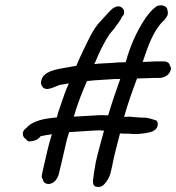

<svg xmlns="http://www.w3.org/2000/svg" viewBox="-20 -708 682 744"><path d="M82 -212C61 -199 67 -175 81 -169C82 -166 86 -161 92 -160H93C106 -160 128 -165 137 -180C148 -183 164 -185 181 -188C166 -141 159 -103 146 -48L142 -28C141 -22 142 -18 146 -13C147 -2 156 4 166 5H167C189 5 203 -15 208 -34C219 -77 225 -108 234 -145C237 -160 242 -179 248 -196C276 -198 313 -200 342 -202C351 -202 359 -203 367 -203C368 -203 373 -202 375 -202H383C373 -163 360 -120 351 -79L344 -37L342 -21C340 -8 336 15 356 16C366 18 377 14 383 7C395 -5 406 -23 410 -45C411 -50 413 -56 414 -62C422 -105 434 -148 445 -191C455 -190 468 -190 478 -190C482 -190 486 -189 492 -189C503 -188 514 -188 526 -190C530 -190 534 -191 536 -191H537C553 -194 586 -196 591 -222C592 -229 592 -241 580 -243C571 -246 558 -250 545 -252H544C520 -252 505 -254 480 -256C474 -256 469 -255 465 -255H461C475 -306 493 -356 511 -404H515C537 -405 559 -405 580 -406H597C617 -406 638 -418 642 -439C643 -445 642 -449 638 -454C637 -463 629 -469 620 -470H582C567 -469 552 -469 537 -468H533C553 -528 573 -586 610 -624C619 -631 625 -641 630 -651V-652C631 -657 631 -662 629 -667C629 -689 594 -695 579 -677C565 -668 552 -648 542 -636V-635C510 -587 485 -532 467 -467C458 -467 446 -466 437 -466C407 -463 375 -463 345 -460C347 -463 349 -467 351 -471V-472C366 -508 383 -543 404 -575L424 -599C433 -613 445 -625 454 -645L459 -650V-651C465 -665 457 -678 446 -682C434 -687 421 -678 415 -674C408 -669 369 -625 369 -625C339 -595 318 -543 298 -503V-502L292 -490C287 -478 281 -467 276 -453C261 -450 245 -448 230 -445C202 -440 148 -433 140 -396C138 -389 138 -382 142 -376C157 -345 201 -380 218 -380H219C220 -380 247 -385 247 -385C236 -362 226 -334 215 -300C209 -285 205 -270 200 -253C156 -249 108 -242 82 -212ZM266 -256C281 -308 298 -350 317 -394L350 -397C376 -399 403 -400 428 -402C434 -402 438 -401 446 -402C430 -358 414 -311 399 -261H394C389 -261 381 -262 373 -262C366 -262 360 -261 353 -261C326 -259 296 -258 266 -256Z"/></svg>

Font: Scribbler
Style: BdIta
Weight: 700
Designer: Mew Too
Foundry: Cannot Into Space Fonts
Version: Version 1.001